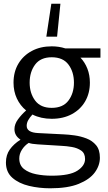

<svg xmlns="http://www.w3.org/2000/svg" viewBox="-20 -781 581 1036"><path d="M259 -140Q201 -140 155 -163Q141 -148 132.5 -133Q124 -118 124 -102Q124 -66 186 -63L324 -56Q349 -55 382 -50.5Q415 -46 446.5 -34Q478 -22 498.5 2.5Q519 27 519 70Q519 112 491.5 149.5Q464 187 405 211Q346 235 251 235Q191 235 136.5 222Q82 209 47 178.5Q12 148 12 96Q12 55 33 25.5Q54 -4 90 -27V-28Q58 -49 58 -84Q58 -111 77 -137Q96 -163 121 -185Q89 -211 71 -249.5Q53 -288 53 -335Q53 -393 79 -437Q105 -481 151.5 -506Q198 -531 259 -531Q298 -531 332 -520H522V-470H414Q438 -445 451.5 -410.5Q465 -376 465 -335Q465 -278 439.5 -234Q414 -190 367.5 -165Q321 -140 259 -140ZM259 -199Q320 -199 349.5 -238.5Q379 -278 379 -335Q379 -393 349.5 -432.5Q320 -472 259 -472Q199 -472 169.5 -432.5Q140 -393 140 -335Q140 -278 169.5 -238.5Q199 -199 259 -199ZM259 167Q356 167 397.5 140Q439 113 439 77Q439 46 418 31.5Q397 17 367.5 12Q338 7 313 6L184 -2Q150 -4 135 -10Q113 4 98.5 26.5Q84 49 84 74Q84 111 109.5 131Q135 151 174.5 159Q214 167 259 167ZM288 -583H230L257 -761H306Z"/></svg>

Font: Murecho
Style: Regular
Weight: 400
Designer: Neil Summerour
Foundry: Positype
Version: Version 1.010; ttfautohint (v1.8.3)